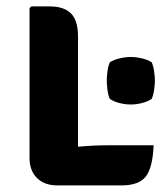

<svg xmlns="http://www.w3.org/2000/svg" viewBox="-20 -575 520 598"><path d="M458.5 -122.5Q455.5 -52.5 434 -25Q412.5 2.5 357.5 2.5H159Q118.5 2.5 95.2 -20.5Q72 -43.5 72 -83V-549.5L77.5 -555H135.5Q179 -555 201 -533.2Q223 -511.5 223 -461V-118Q273.5 -122.5 314.5 -122.5ZM312.5 -324Q312.5 -333.5 314.5 -351Q316.5 -368.5 322 -381Q334.5 -389 352.5 -393.2Q370.5 -397.5 387.5 -397.5Q404 -397.5 422 -393.2Q440 -389 452.5 -381Q458 -368.5 460.2 -351Q462.5 -333.5 462.5 -324Q462.5 -314.5 460.2 -297Q458 -279.5 452.5 -267Q440 -258.5 422 -254Q404 -249.5 387.5 -249.5Q370.5 -249.5 352.5 -254Q334.5 -258.5 322 -267Q316.5 -279.5 314.5 -297Q312.5 -314.5 312.5 -324Z"/></svg>

Font: Signika Negative SC
Style: Bold
Weight: 700
Designer: Anna Giedryś
Foundry: Anna Giedryś
Version: Version 2.000; ttfautohint (v1.8.3) -l 8 -r 50 -G 200 -x 9 -